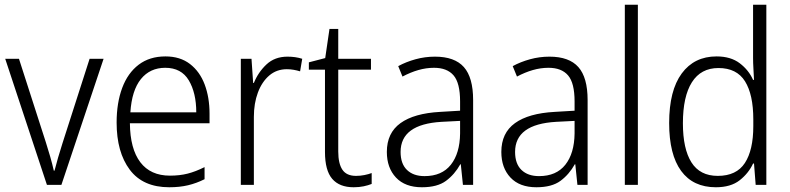

<svg xmlns="http://www.w3.org/2000/svg" viewBox="-20 -780 3333 810"><path d="M178 0 2 -532H60L173 -181Q183 -150 192 -118.5Q201 -87 207 -60H210Q216 -84 225 -115Q234 -146 244 -177L358 -532H417L239 0Z M678 -542Q740 -542 781.5 -510Q823 -478 843.5 -423.5Q864 -369 864 -300V-260H528Q529 -152 572 -95.5Q615 -39 697 -39Q738 -39 771.5 -47.5Q805 -56 843 -75V-24Q809 -7 773.5 1.5Q738 10 694 10Q583 10 527.5 -64Q472 -138 472 -263Q472 -346 495.5 -409Q519 -472 565 -507Q611 -542 678 -542ZM677 -494Q613 -494 574.5 -446.5Q536 -399 530 -306H808Q808 -388 776.5 -441Q745 -494 677 -494Z M1193 -541Q1227 -541 1255 -532L1246 -479Q1233 -483 1219 -485.5Q1205 -488 1190 -488Q1147 -488 1116 -461.5Q1085 -435 1068 -389.5Q1051 -344 1051 -287V0H996V-532H1041L1048 -430H1051Q1069 -475 1104 -508Q1139 -541 1193 -541Z M1482 -38Q1500 -38 1517.5 -41.5Q1535 -45 1548 -50V-4Q1533 2 1514 6Q1495 10 1472 10Q1412 10 1381.5 -25.5Q1351 -61 1351 -139V-486H1283V-517L1352 -535L1370 -658H1407V-532H1545V-486H1407V-141Q1407 -90 1424.5 -64Q1442 -38 1482 -38Z M1815 -541Q1898 -541 1937 -497Q1976 -453 1976 -358V0H1933L1924 -87H1922Q1898 -44 1861.5 -17Q1825 10 1760 10Q1689 10 1650.5 -31Q1612 -72 1612 -139Q1612 -219 1669.5 -260.5Q1727 -302 1837 -308L1921 -313V-352Q1921 -430 1893.5 -462Q1866 -494 1811 -494Q1778 -494 1745 -484.5Q1712 -475 1678 -457L1660 -501Q1693 -519 1733 -530Q1773 -541 1815 -541ZM1843 -266Q1670 -256 1670 -139Q1670 -89 1697 -63Q1724 -37 1771 -37Q1844 -37 1882 -85Q1920 -133 1921 -217V-270Z M2298 -541Q2381 -541 2420 -497Q2459 -453 2459 -358V0H2416L2407 -87H2405Q2381 -44 2344.5 -17Q2308 10 2243 10Q2172 10 2133.5 -31Q2095 -72 2095 -139Q2095 -219 2152.5 -260.5Q2210 -302 2320 -308L2404 -313V-352Q2404 -430 2376.5 -462Q2349 -494 2294 -494Q2261 -494 2228 -484.5Q2195 -475 2161 -457L2143 -501Q2176 -519 2216 -530Q2256 -541 2298 -541ZM2326 -266Q2153 -256 2153 -139Q2153 -89 2180 -63Q2207 -37 2254 -37Q2327 -37 2365 -85Q2403 -133 2404 -217V-270Z M2671 0H2616V-760H2671Z M3000 10Q2904 10 2853.5 -59Q2803 -128 2803 -261Q2803 -398 2856 -470Q2909 -542 3003 -542Q3063 -542 3101 -513Q3139 -484 3157 -443H3161Q3160 -466 3158.5 -490.5Q3157 -515 3157 -535V-760H3213V0H3168L3161 -90H3157Q3138 -49 3100.5 -19.5Q3063 10 3000 10ZM3008 -38Q3087 -38 3122.5 -92.5Q3158 -147 3158 -248V-276Q3158 -381 3123 -437Q3088 -493 3011 -493Q2937 -493 2899 -433Q2861 -373 2861 -260Q2861 -152 2897 -95Q2933 -38 3008 -38Z"/></svg>

Font: Noto Sans Myanmar SemiCondensed Light
Style: Regular
Weight: 300
Width: 4
Designer: Monotype Design Team
Foundry: Monotype Imaging Inc.
Version: Version 2.107; ttfautohint (v1.8.4.7-5d5b)